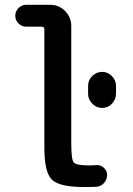

<svg xmlns="http://www.w3.org/2000/svg" viewBox="-20 -750 540 780"><path d="M451.2 -401.4V-369.1Q451.2 -345.7 434.6 -328.6Q418 -311.5 395 -311.5Q372.1 -311.5 355 -328.6Q337.9 -345.7 337.9 -369.1V-401.4Q337.9 -424.8 355 -441.4Q372.1 -458 395 -458Q418 -458 434.6 -440.9Q451.2 -423.8 451.2 -401.4ZM85.9 -641.6Q68.4 -641.6 55.2 -654.8Q42 -668 42 -686Q42 -704.1 55.2 -717.3Q68.4 -730.5 85.9 -730.5H184.6Q219.7 -730.5 244.6 -705.1Q269.5 -679.7 269.5 -644.5V-169.9Q269.5 -102.5 279.3 -90.3Q289.1 -78.1 339.8 -78.1Q358.4 -78.1 370.1 -79.1Q387.7 -81.1 401.4 -68.8Q415 -56.6 415 -39.1Q415 -20.5 402.3 -6.3Q389.6 7.8 371.1 8.8Q356.4 9.8 322.3 9.8Q221.7 9.8 190.9 -20Q160.2 -49.8 160.2 -150.4V-630.9Q160.2 -641.6 148.4 -641.6Z"/></svg>

Font: Rounded-X Mgen+ 1m medium
Style: Regular
Weight: 500
Designer: [Source Han Sans]
Ryoko NISHIZUKA  (kana & ideographs); Paul D. Hunt (Latin, Greek & Cyrillic); Wenlong ZHANG  (bopomofo
Version: Version 1.059.20150602